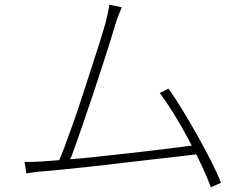

<svg xmlns="http://www.w3.org/2000/svg" viewBox="-20 -770 1040 815"><path d="M497 -739Q491 -724 484 -707.5Q477 -691 468 -661Q461 -637 447 -592Q433 -547 414.5 -490Q396 -433 375.5 -371.5Q355 -310 335 -252Q315 -194 299 -149Q283 -104 272 -79L226 -78Q238 -104 255.5 -150.5Q273 -197 293.5 -255.5Q314 -314 334 -376.5Q354 -439 373 -496.5Q392 -554 406 -599.5Q420 -645 427 -669Q435 -702 438.5 -718Q442 -734 444 -750ZM695 -394Q721 -358 753.5 -305Q786 -252 818.5 -194Q851 -136 877.5 -83.5Q904 -31 918 6L875 25Q862 -12 837 -65.5Q812 -119 781 -177Q750 -235 717.5 -287.5Q685 -340 658 -375ZM164 -85Q201 -88 254.5 -92Q308 -96 371.5 -102.5Q435 -109 500 -116.5Q565 -124 626 -131Q687 -138 736.5 -144.5Q786 -151 816 -155L832 -117Q800 -113 748 -107Q696 -101 633.5 -94Q571 -87 505 -79Q439 -71 375 -64Q311 -57 257 -51.5Q203 -46 166 -43Q147 -42 130 -39.5Q113 -37 92 -34L84 -83Q104 -82 124 -83Q144 -84 164 -85Z"/></svg>

Font: Noto Sans TC ExtraLight
Style: Regular
Weight: 250
Designer: Ryoko NISHIZUKA  (kana, bopomofo & ideographs); Paul D. Hunt (Latin, Greek & Cyrillic); Sandoll Communications , Soo-you
Foundry: Adobe
Version: Version 2.004-H2;hotconv 1.0.118;makeotfexe 2.5.65603